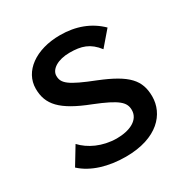

<svg xmlns="http://www.w3.org/2000/svg" viewBox="-151 -758 864 894"><g transform="rotate(-30 281.5 -311.0)"><path d="M274 11C445 11 520 -79 520 -171C520 -259 477 -307 336 -364C206 -415 181 -437 181 -477C181 -512 224 -540 288 -540C351 -540 393 -527 433 -475L500 -553C446 -606 375 -633 290 -633C159 -633 68 -566 68 -473C68 -388 115 -335 260 -279C380 -231 406 -206 406 -164C406 -112 352 -84 279 -84C202 -85 139 -116 100 -158L43 -64C97 -14 181 11 274 11Z"/></g></svg>

Font: Inconsolata SemiExpanded
Style: Bold
Weight: 700
Width: 6
Monospace: yes
Designer: Raph Levien, Cyreal, Brenton Simpson
Foundry: Raph Levien, Cyreal, Google
Version: Version 3.100